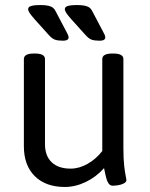

<svg xmlns="http://www.w3.org/2000/svg" viewBox="-20 -738 597 764"><path d="M238 6Q162 6 118.5 -37Q75 -80 75 -156V-503Q75 -525 115 -525H119Q159 -525 159 -503V-164Q159 -118 185.5 -92.5Q212 -67 261 -67Q295 -67 328.5 -86Q362 -105 387 -137V-503Q387 -525 427 -525H431Q471 -525 471 -503V-148Q471 -107 474 -80Q477 -53 480 -39Q483 -25 483 -22Q483 -15 476.5 -10.5Q470 -6 461 -3.5Q452 -1 443 0Q434 1 429 1Q417 1 410.5 -10.5Q404 -22 400.5 -38.5Q397 -55 394 -69Q363 -34 321.5 -14Q280 6 238 6ZM231 -576Q211 -576 199 -580Q187 -584 173 -600L119 -660Q104 -677 98 -686Q92 -695 92 -702Q92 -711 105 -714.5Q118 -718 140 -718Q161 -718 173 -715Q185 -712 191.5 -706.5Q198 -701 202 -692L242 -616Q247 -607 250 -600.5Q253 -594 253 -589Q253 -583 247.5 -579.5Q242 -576 231 -576ZM377 -576Q357 -576 345 -580Q333 -584 319 -600L265 -660Q250 -677 244 -686Q238 -695 238 -702Q238 -711 251 -714.5Q264 -718 286 -718Q307 -718 319 -715Q331 -712 337.5 -706.5Q344 -701 348 -692L388 -616Q393 -607 396 -600.5Q399 -594 399 -589Q399 -583 393.5 -579.5Q388 -576 377 -576Z"/></svg>

Font: Asap
Style: Regular
Weight: 400
Designer: Pablo Cosgaya
Foundry: Omnibus-Type
Version: Version 3.001